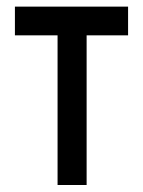

<svg xmlns="http://www.w3.org/2000/svg" viewBox="-20 -542 422 565"><path d="M149.4 2.4V-438H23.9V-522.5H356.9V-438H234.9V2.4Z"/></svg>

Font: Proletarsk
Style: Regular
Weight: 400
Designer: Peter Wiegel, original typeface by Carl Albert Fahrenwaldt 1901
Foundry: Peter Wiegel
Version: Version 1.000 2010 initial release